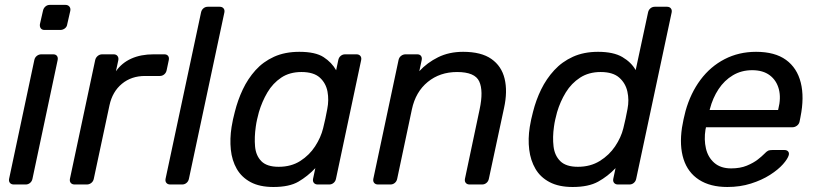

<svg xmlns="http://www.w3.org/2000/svg" viewBox="-20 -737 3253 767"><path d="M35.2 0Q25 0 19.7 -6.4Q14.4 -12.7 16.4 -22.9L117.1 -497.1Q119.1 -507.3 127 -513.6Q135 -520 145.2 -520H192.6Q202.7 -520 207.5 -513.6Q212.3 -507.3 210.3 -497.1L109.7 -22.9Q107.7 -12.7 100.2 -6.4Q92.7 0 82.6 0ZM158.1 -617.3Q147.9 -617.3 143.1 -623.6Q138.2 -630 139.4 -640.2L151.6 -693.7Q153.6 -703.9 161.1 -710.7Q168.7 -717.5 178.9 -717.5H241.4Q251.6 -717.5 257.2 -710.7Q262.8 -703.9 260.8 -693.7L248.6 -640.2Q247.4 -630 239.2 -623.6Q230.9 -617.3 220.7 -617.3Z M278.2 0Q268 0 262.7 -6.4Q257.4 -12.7 259.4 -22.9L360.1 -496.3Q362.1 -506.4 370 -513.2Q378 -520 388.2 -520H434Q444.2 -520 449.4 -513.2Q454.6 -506.4 452.6 -496.3L443.1 -452.3Q466.5 -485.8 504.6 -502.9Q542.6 -520 593.7 -520H636.6Q646.7 -520 651.5 -513.6Q656.3 -507.3 654.3 -497.1L645.7 -456.4Q643.7 -446.3 636.1 -439.9Q628.6 -433.5 618.4 -433.5H559.2Q504.9 -433.5 467.1 -402.3Q429.2 -371 417.4 -316.6L354.7 -22.9Q352.7 -12.7 344.9 -6.4Q337 0 326.8 0Z M660.2 0Q650 0 644.7 -6.4Q639.4 -12.7 641.4 -22.9L783.1 -687.1Q785.1 -697.3 792.5 -703.6Q800 -710 810.2 -710H857.6Q867.7 -710 873 -703.6Q878.3 -697.3 876.3 -687.1L734.7 -22.9Q732.7 -12.7 725.2 -6.4Q717.7 0 707.6 0Z M1072.4 10Q1017.3 10 981.2 -9.4Q945.1 -28.8 925.8 -62.4Q906.6 -96 902.1 -139.2Q897.6 -182.4 905.1 -229.9Q907.7 -246.4 910.8 -260.2Q913.9 -273.9 918.1 -290.2Q929.8 -337.1 949.9 -379.7Q970.1 -422.4 1000.7 -456.5Q1031.4 -490.6 1074.8 -510.3Q1118.3 -530 1175.8 -530Q1240.1 -530 1272.8 -508.7Q1305.4 -487.4 1322.8 -456.4L1331.4 -497.1Q1333.4 -507.3 1340.9 -513.6Q1348.4 -520 1358.6 -520H1404.1Q1414.2 -520 1419.5 -513.6Q1424.8 -507.3 1422.8 -497.1L1322.2 -22.9Q1320.2 -12.7 1312.7 -6.4Q1305.2 0 1295.1 0H1249.4Q1239.2 0 1233.9 -6.4Q1228.6 -12.7 1230.6 -22.9L1239.7 -65.4Q1208.9 -32.8 1172.3 -11.4Q1135.8 10 1072.4 10ZM1093.2 -70.7Q1143.1 -70.7 1179.5 -93.9Q1215.9 -117.2 1238.8 -152.5Q1261.8 -187.9 1270.8 -224.6Q1275.2 -241.1 1279.8 -263.3Q1284.4 -285.5 1287.4 -301.8Q1294.5 -337.3 1288.3 -371.1Q1282 -404.8 1257.5 -427.1Q1232.9 -449.3 1184.2 -449.3Q1137 -449.3 1103.5 -426.9Q1069.9 -404.4 1048.3 -367.9Q1026.7 -331.3 1014.2 -288.9Q1010.2 -273.9 1007 -260Q1003.8 -246.1 1001.8 -231.1Q995.7 -188.7 998.9 -152.1Q1002 -115.6 1024 -93.1Q1046 -70.7 1093.2 -70.7Z M1490.2 0Q1480 0 1474.7 -6.4Q1469.4 -12.7 1471.4 -22.9L1572.1 -497.1Q1574.1 -507.3 1582 -513.6Q1590 -520 1600.2 -520H1646.8Q1657 -520 1661.8 -513.6Q1666.6 -507.3 1664.6 -497.1L1655.1 -452.7Q1686.3 -486.6 1730.1 -508.3Q1773.9 -530 1830.2 -530Q1902.4 -530 1943 -501.5Q1983.6 -473.1 1995.8 -422.7Q2008.1 -372.2 1993.5 -305.4L1932.9 -22.9Q1930.9 -12.7 1923.4 -6.4Q1915.9 0 1905.7 0H1856.1Q1845.9 0 1840.7 -6.4Q1835.4 -12.7 1837.4 -22.9L1896 -300.1Q1911.8 -374.2 1894.4 -411.8Q1877.1 -449.3 1806 -449.3Q1737.3 -449.3 1688.8 -409.7Q1640.3 -370.1 1625.4 -300.1L1566.7 -22.9Q1564.7 -12.7 1557.3 -6.4Q1549.8 0 1539.6 0Z M2267.7 10Q2212.5 10 2175.6 -9.4Q2138.7 -28.8 2119.1 -62.4Q2099.4 -96 2094.1 -139.2Q2088.8 -182.4 2096.3 -229.9Q2098.9 -246.4 2102 -260.2Q2105.1 -273.9 2109.3 -290.2Q2121 -337.1 2141.8 -379.7Q2162.7 -422.4 2194.1 -456.5Q2225.4 -490.6 2268.9 -510.3Q2312.4 -530 2369.2 -530Q2430.7 -530 2466.4 -509Q2502.1 -487.9 2519.4 -457L2568.8 -687.1Q2570.8 -697.3 2578.2 -703.6Q2585.7 -710 2595.9 -710H2644.4Q2654.6 -710 2659.8 -703.6Q2665.1 -697.3 2663.1 -687.1L2521.5 -22.9Q2519.5 -12.7 2512 -6.4Q2504.6 0 2494.4 0H2448.7Q2438.5 0 2433.2 -6.4Q2427.9 -12.7 2429.9 -22.9L2439 -65.4Q2408.2 -32.8 2369.6 -11.4Q2331.1 10 2267.7 10ZM2288.5 -70.7Q2338.4 -70.7 2376 -93.9Q2413.6 -117.2 2437.3 -152.5Q2461.1 -187.9 2470.1 -224.6Q2474.5 -241.1 2479.1 -263.3Q2483.8 -285.5 2486.8 -301.8Q2493.8 -337.3 2486.3 -371.1Q2478.9 -404.8 2453.5 -427.1Q2428.2 -449.3 2379.5 -449.3Q2332.2 -449.3 2297.5 -426.9Q2262.7 -404.4 2240.3 -367.9Q2217.9 -331.3 2205.4 -288.9Q2201.4 -273.9 2198.2 -260Q2195 -246.1 2193 -231.1Q2186.9 -188.7 2191.3 -152.1Q2195.6 -115.6 2218.4 -93.1Q2241.2 -70.7 2288.5 -70.7Z M2885.5 10Q2817.2 10 2772.5 -18.9Q2727.8 -47.8 2710.7 -101.2Q2693.6 -154.6 2704.4 -227.3Q2706.3 -239.9 2710.7 -260.6Q2715.2 -281.3 2718.6 -293.6Q2738.6 -365 2778.4 -418.3Q2818.2 -471.6 2874.9 -500.8Q2931.6 -530 3000.3 -530Q3075.6 -530 3119.9 -497.8Q3164.2 -465.6 3178.9 -406.9Q3193.6 -348.3 3177.7 -269.4L3174.2 -251.6Q3172.2 -241.4 3163.8 -235Q3155.4 -228.6 3145.2 -228.6H2800.1Q2800.1 -228.4 2799.6 -225Q2799.1 -221.6 2798.3 -219.6Q2791.9 -179.3 2800.1 -143.8Q2808.3 -108.4 2833.7 -86.3Q2859.1 -64.3 2900.7 -64.3Q2936.7 -64.3 2963.3 -75.2Q2989.8 -86.2 3007 -99.6Q3024.2 -113.1 3031.2 -120.5Q3043 -132.7 3048.7 -135.2Q3054.4 -137.7 3065.6 -137.7H3114Q3123.2 -137.7 3128.2 -132.2Q3133.2 -126.6 3131 -117.4Q3126.8 -102.4 3107.7 -80.8Q3088.5 -59.2 3055.7 -38.2Q3022.9 -17.3 2979.7 -3.7Q2936.6 10 2885.5 10ZM2814.9 -297.6H3088.3L3089.1 -301Q3100.6 -345.7 3091.3 -380.9Q3082 -416 3055 -436.3Q3028 -456.6 2984.9 -456.6Q2941.9 -456.6 2907.8 -436.3Q2873.7 -416 2850.5 -380.9Q2827.2 -345.7 2815.7 -301Z"/></svg>

Font: Rubik Light
Style: Italic
Weight: 300
Italic angle: -12°
Designer: Hubert and Fischer
Foundry: Hubert and Fischer
Version: Version 2.300;gftools[0.9.30]